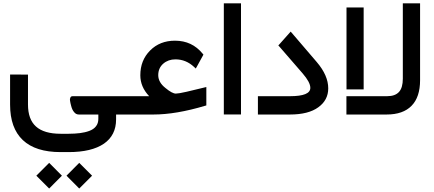

<svg xmlns="http://www.w3.org/2000/svg" viewBox="-20 -671 2541 1125"><path d="M369.6 358.4 444.3 433.6 519.5 358.4 444.3 283.2ZM192.9 358.4 268.1 433.6 342.8 358.4 268.1 283.2ZM676.8 0C685.1 0 689 -17.1 689 -51.8V-57.1C689 -90.8 685.1 -107.4 676.8 -107.4H408.7C404.3 -107.4 400.9 -106.9 398.4 -106C395.5 -104.5 393.6 -102.5 392.6 -99.6C391.1 -96.7 390.6 -94.2 390.1 -91.8C389.6 -89.4 389.6 -85 390.6 -79.6C391.6 -73.7 392.6 -69.3 393.1 -65.9C393.6 -62.5 395 -57.6 397 -50.3C400.9 -34.7 406.7 -22.5 414.6 -13.7C421.9 -4.4 431.2 0 442.4 0H556.2V25.4C556.2 42.5 551.8 57.1 542.5 68.8C533.2 81.1 520 89.8 502.9 96.2C485.8 102.5 467.8 106.4 448.7 108.9C429.2 111.3 407.2 112.8 382.3 112.8H335.4C270.5 112.8 222.2 98.6 190.9 70.3C159.7 42.5 144 -0.5 144 -58.6V-224.1V-233.9H134.3L48.8 -234.4H39.1V-224.6V-58.1C39.1 33.7 64 103 113.8 149.9C163.6 196.8 237.3 220.2 335.4 220.2H382.3C472.2 220.2 541 203.6 588.9 170.9C636.2 138.2 660.2 90.8 660.2 28.8V0ZM737.3 -107.4H664.6C660.2 -107.4 657.7 -90.8 657.7 -57.1V-51.8C657.7 -17.1 660.2 0 664.6 0H737.3C741.7 0 744.1 -17.1 744.1 -51.8V-57.1C744.1 -90.8 741.7 -107.4 737.3 -107.4Z M727.5 -107.4C719.2 -107.4 715.3 -90.8 715.3 -57.1V-51.8C715.3 -17.1 719.2 0 727.5 0H878.9C966.8 0 1067.9 -17.1 1182.1 -51.3L1189 -53.2V-60.5V-148.9V-161.1L1176.8 -158.2L1073.2 -133.3C1041.5 -126 1020.5 -122.6 1010.3 -122.6C996.1 -122.6 976.1 -133.3 950.2 -154.8C921.4 -177.2 907.2 -202.6 907.2 -230.5C907.2 -258.3 917 -280.8 936.5 -297.9C956.1 -314.9 980 -323.2 1007.8 -323.2C1049.3 -323.2 1085.9 -308.1 1117.7 -278.3L1127 -269.5L1133.3 -280.3L1168.9 -345.2L1171.9 -351.1L1167.5 -356.4C1126 -407.2 1072.3 -432.6 1005.4 -432.6C946.3 -432.6 897.9 -413.6 859.9 -375.5C821.3 -336.9 802.2 -288.6 802.2 -230C802.2 -184.6 819.3 -144 854 -107.4Z M1301.3 -651.4H1291.5V-641.6V-10.3V-0.5H1301.3H1382.3H1392.1V-10.3V-641.6V-651.4H1382.3Z M1624 -395 1683.1 -461.4ZM1678.7 0 1679.2 -87.9H1501V0ZM1678.7 0C1751 0 1806.6 -14.2 1845.2 -42.5C1883.8 -70.3 1903.3 -107.4 1903.3 -153.3C1903.3 -203.6 1880.9 -254.9 1835.9 -307.6L1690.4 -477.5L1683.1 -485.8L1675.8 -477.5L1616.7 -411.1L1610.8 -404.8L1616.7 -398.4L1753.4 -240.7C1783.2 -206.1 1798.3 -178.2 1798.3 -156.2C1798.3 -123.5 1758.8 -107.4 1679.2 -107.4H1501H1491.2V-97.7V-9.8V0H1501Z M2020 -627.4H2010.3V-617.7V-156.7V-147H2020H2101.1H2110.8V-156.7V-617.7V-627.4H2101.1ZM2441.4 -201.2V-641.6V-651.4H2431.6H2350.1H2340.3V-641.6V-210C2340.3 -174.8 2333 -148.9 2317.9 -132.3C2302.7 -115.7 2279.8 -107.4 2248.5 -107.4H2019.5H2009.8V-97.7V-9.8V0H2019.5H2245.1C2309.6 0 2358.4 -17.1 2391.6 -51.3C2424.8 -85 2441.4 -135.3 2441.4 -201.2Z"/></svg>

Font: Shabnam FD Medium
Style: Regular
Weight: 500
Foundry: DejaVu fonts team - Redesigned by Saber Rastikerdar - Based on Vazir font
Version: Version 5.00;October 20, 2019;FontCreator 12.0.0.2547 64-bit